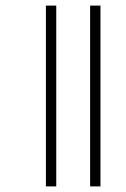

<svg xmlns="http://www.w3.org/2000/svg" viewBox="-20 -683 451 686"><path d="M302 -17H339V-663H302ZM144 -17H181V-663H144Z"/></svg>

Font: Noto Sans Malayalam UI ExtraCondensed ExtraLight
Style: Regular
Weight: 200
Width: 2
Designer: Jelle Bosma - Monotype Design Team
Foundry: Monotype Imaging Inc.
Version: Version 2.104